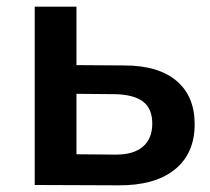

<svg xmlns="http://www.w3.org/2000/svg" viewBox="-20 -554 629 575"><path d="M563 -182Q563 -94 503 -46Q443 2 334 1L84 0V-534H209V-359L352 -358Q454 -358 508.5 -312Q563 -266 563 -182ZM436 -184Q436 -229 408 -250Q380 -271 323 -272L209 -273V-92L323 -91Q378 -90 407 -114Q436 -138 436 -184Z"/></svg>

Font: CMG Sans SemiBold
Style: Regular
Weight: 600
Designer: Julieta Ulanovsky
Foundry: Julieta Ulanovsky
Version: Version 7.200